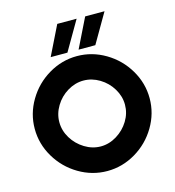

<svg xmlns="http://www.w3.org/2000/svg" viewBox="-130 -1012 1029 1130"><g transform="rotate(-15 385.0 -446.5)"><path d="M35 -340Q35 -432 83 -513Q131 -594 212 -642Q293 -690 385 -690Q477 -690 558 -642Q639 -594 687 -513Q735 -432 735 -340Q735 -248 687 -167Q639 -86 558 -38Q477 10 385 10Q293 10 212 -38Q131 -86 83 -167Q35 -248 35 -340ZM585 -341Q585 -392 557 -438.5Q529 -485 482.5 -513Q436 -541 385 -541Q334 -541 287.5 -513Q241 -485 213 -438.5Q185 -392 185 -341Q185 -289 213 -243Q241 -197 287.5 -168.5Q334 -140 385 -140Q436 -140 482.5 -168.5Q529 -197 557 -243Q585 -289 585 -341ZM323 -903H441L337 -724H235ZM493 -903H611L507 -724H405Z"/></g></svg>

Font: Teachers[wght]
Style: Regular
Weight: 400
Designer: Alfredo Marco Pradil & Chank Diesel
Version: Version 1.000;Glyphs 3.1.2 (3151)